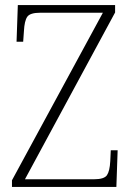

<svg xmlns="http://www.w3.org/2000/svg" viewBox="-20 -734 519 754"><path d="M27 0V-26L384 -684H138Q98 -684 87 -668Q76 -652 74 -612L71 -570H45L50 -714H432V-685L78 -30H349Q389 -30 400 -46Q411 -62 413 -101L415 -144H442L437 0Z"/></svg>

Font: Noto Serif Tamil SemiCondensed ExtraLight
Style: Regular
Weight: 200
Width: 4
Designer: Indian Type Foundry, Tom Grace, and the Monotype Design Team
Foundry: Monotype Imaging Inc.
Version: Version 2.004; ttfautohint (v1.8.4.7-5d5b)